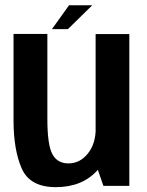

<svg xmlns="http://www.w3.org/2000/svg" viewBox="-20 -728 575 752"><path d="M385 0H486.5V-594.5H354.5V-88ZM165.5 -595H33V-257.5Q33 -140.5 65.2 -67.8Q97.5 5 198.5 5Q301.5 5 360.8 -60.2Q420 -125.5 420 -200.5L355 -227Q355 -165 324 -126.5Q293 -88 248 -88Q204.5 -88 185 -124.5Q165.5 -161 165.5 -262.5ZM183.5 -614H246L341.5 -707.5H250.5Z"/></svg>

Font: Anybody SemiCondensed SemiBold
Style: Regular
Weight: 600
Width: 4
Version: Version 1.113;gftools[0.9.25]